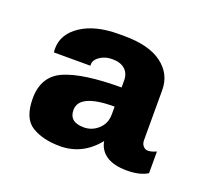

<svg xmlns="http://www.w3.org/2000/svg" viewBox="-68 -781 541 491"><g transform="rotate(20 202.0 -535.5)"><path d="M333 -599V-463Q333 -453 338.5 -447Q344 -441 351 -441Q358 -441 365 -443.5Q372 -446 374 -447V-388Q353 -375 318 -375Q282 -375 262 -388.5Q242 -402 238 -426Q197 -375 136 -375Q89 -375 59 -393.5Q29 -412 29 -466Q29 -527 79 -548.5Q129 -570 233 -570V-589Q233 -608 221 -619Q209 -630 186 -630Q167 -630 153 -620.5Q139 -611 139 -599V-595H40Q39 -598 39 -605Q39 -645 77.5 -670.5Q116 -696 179 -696H195Q262 -696 297.5 -669.5Q333 -643 333 -599ZM137 -474Q137 -441 177 -441Q199 -441 216 -456.5Q233 -472 233 -497V-518Q137 -518 137 -474Z"/></g></svg>

Font: Chivo ExtraBold
Style: Regular
Weight: 800
Designer: Hector Gatti
Foundry: Omnibus-Type
Version: Version 1.007